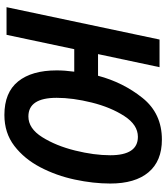

<svg xmlns="http://www.w3.org/2000/svg" viewBox="40 -806 775 896"><g transform="rotate(90 428.0 -357.5)"><path d="M836 -484Q836 -600 783.5 -662.5Q731 -725 631 -725Q509 -725 436.5 -634.5Q364 -544 333 -427H232L293 -714H164L13 0H142L209 -316H314Q308 -272 308 -234Q308 -118 359.5 -54Q411 10 516 10Q600 10 660.5 -36.5Q721 -83 760 -157.5Q799 -232 817.5 -318.5Q836 -405 836 -484ZM436 -234Q436 -309 458 -397.5Q480 -486 521 -549.5Q562 -613 618 -613Q704 -613 704 -484Q704 -409 682 -320Q660 -231 619.5 -166.5Q579 -102 523 -102Q436 -102 436 -234Z"/></g></svg>

Font: Noto Sans UI SemiCondensed
Style: Bold Italic
Weight: 700
Width: 4
Designer: Monotype Design Team
Foundry: Monotype Imaging Inc.
Version: 1.001